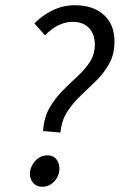

<svg xmlns="http://www.w3.org/2000/svg" viewBox="-20 -702 458 734"><path d="M144.7 -201Q147.8 -251.8 168.7 -288.6Q189.6 -325.3 218.6 -354.6Q247.5 -383.9 276 -410Q304.6 -436.1 323.6 -465.1Q342.5 -494.1 342.5 -531.1Q342.5 -572.1 320 -595.3Q297.4 -618.5 257.5 -618.5Q228.8 -618.5 201.5 -604.5Q174.1 -590.5 152.3 -566.8L111.5 -612.5Q140.6 -642.8 180.9 -662.4Q221.1 -682 266.1 -682Q335.7 -682 376.7 -645.4Q417.6 -608.8 417.6 -543.7Q417.6 -495.2 398.1 -459.6Q378.6 -424 349.1 -394.8Q319.6 -365.6 289.3 -337.1Q259 -308.6 237 -274.6Q215.1 -240.7 211.2 -195.3ZM141.5 12Q120 12 107.2 -2.3Q94.3 -16.7 94.3 -37.9Q94.3 -54.8 103.3 -71Q112.2 -87.2 127.2 -97.7Q142.2 -108.2 161.3 -108.2Q183.4 -108.2 195.3 -93.6Q207.2 -79.1 207.2 -57Q207.2 -39.8 198.8 -24.1Q190.3 -8.4 175.4 1.8Q160.6 12 141.5 12Z"/></svg>

Font: Source Sans Variable
Style: Italic
Weight: 200
Italic angle: -11°
Designer: Paul D. Hunt
Foundry: Adobe Systems Incorporated
Version: Version 3.006;hotconv 1.0.111;makeotfexe 2.5.65597